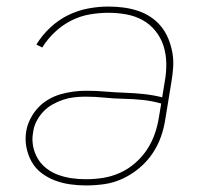

<svg xmlns="http://www.w3.org/2000/svg" viewBox="-20 -558 640 586"><path d="M242 8Q218 8 193.5 4.5Q169 1 147 -7.5Q125 -16 106.5 -30Q88 -44 76.5 -64.5Q65 -85 60.5 -109Q56 -133 60 -157Q63 -176 72.5 -195Q82 -214 96 -229Q110 -244 128 -254.5Q146 -265 165.5 -270.5Q185 -276 204.5 -278.5Q224 -281 243 -281Q273 -281 302 -278.5Q331 -276 360.5 -275Q390 -274 418.5 -271Q447 -268 475 -261L483 -310Q488 -337 487.5 -365Q487 -393 479 -418Q471 -443 454.5 -463.5Q438 -484 415.5 -496.5Q393 -509 366 -514Q339 -519 311 -519Q283 -519 254 -514Q225 -509 198 -495.5Q171 -482 148 -460.5Q125 -439 109 -413L91 -422Q108 -450 133 -473.5Q158 -497 187.5 -511.5Q217 -526 248.5 -532Q280 -538 311 -538Q334 -538 357 -535Q380 -532 401 -525Q422 -518 440 -506Q458 -494 471.5 -477.5Q485 -461 493.5 -440.5Q502 -420 506 -398Q510 -376 508.5 -353Q507 -330 503 -307L485 -197Q481 -169 471.5 -141.5Q462 -114 445 -89Q428 -64 404.5 -44.5Q381 -25 354 -12.5Q327 0 298.5 4Q270 8 242 8ZM242 -11Q268 -11 294 -15Q320 -19 345 -30Q370 -41 391.5 -59.5Q413 -78 428 -100.5Q443 -123 452 -148.5Q461 -174 465 -200L472 -242Q444 -250 415 -253Q386 -256 357 -256.5Q328 -257 299 -260Q270 -263 240 -263Q223 -263 206 -261Q189 -259 172.5 -253.5Q156 -248 140 -239Q124 -230 111.5 -216.5Q99 -203 91 -187Q83 -171 81 -154Q77 -133 81 -112Q85 -91 95.5 -73.5Q106 -56 122.5 -43.5Q139 -31 158.5 -24Q178 -17 199 -14Q220 -11 242 -11Z"/></svg>

Font: Iosevka Curly Thin Extended
Style: Italic
Weight: 100
Width: 7
Italic angle: -9°
Monospace: yes
Designer: Belleve Invis
Foundry: Belleve Invis
Version: Version 11.1.0; ttfautohint (v1.8.3)